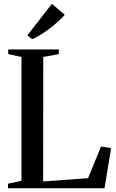

<svg xmlns="http://www.w3.org/2000/svg" viewBox="-20 -1008 622 1028"><path d="M23 0V-24.5L95 -40V-703L24 -718.5V-743H295V-718.5L211.5 -703L211 -36.5L451.5 -54L521 -223.5L575 -215L539.5 0ZM152 -798.5 126.5 -819 258 -987.5 326.5 -929Q313.5 -913 293 -894.5Q272.5 -876 248.5 -857.5Q224.5 -839 200 -823.5Q175.5 -808 153 -798.5Z"/></svg>

Font: Merriweather 120pt Medium
Style: Regular
Weight: 500
Version: Version 2.100